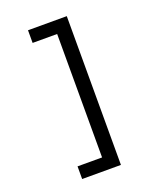

<svg xmlns="http://www.w3.org/2000/svg" viewBox="-168 -930 937 1140"><g transform="rotate(-20 300.0 -360.0)"><path d="M150 110V30H305V-750H150V-830H395V110Z"/></g></svg>

Font: Tiny
Style: Regular
Weight: 400
Designer: Philipp Nurullin, Konstantin Bulenkov
Foundry: JetBrains
Version: Version 2.251; ttfautohint (v1.8.4.7-5d5b)